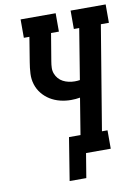

<svg xmlns="http://www.w3.org/2000/svg" viewBox="-94 -797 716 987"><g transform="rotate(-10 264.0 -304.0)"><path d="M188 127 224 -96H284L315 -286Q304 -284 292 -283Q280 -282 268 -282Q239 -282 211 -289Q183 -296 159.5 -310.5Q136 -325 118.5 -346.5Q101 -368 92.5 -395Q84 -422 85.5 -451.5Q87 -481 92 -510L113 -639H84V-735H267V-639H226L202 -495Q199 -478 198.5 -462Q198 -446 203.5 -431.5Q209 -417 219 -405.5Q229 -394 242.5 -387Q256 -380 271.5 -376.5Q287 -373 303 -373Q310 -373 316.5 -373.5Q323 -374 330 -375L373 -639H345V-735H528V-639H486L396 -96H425V0H296L275 127Z"/></g></svg>

Font: Iosevka Gothic
Style: Bold Italic
Weight: 700
Italic angle: -9°
Monospace: yes
Designer: Belleve Invis
Foundry: Belleve Invis
Version: Version 15.5.1; ttfautohint (v1.8.4)